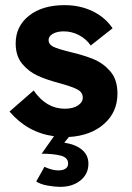

<svg xmlns="http://www.w3.org/2000/svg" viewBox="-20 -523 512 747"><path d="M121 183 153 126Q183 140 207 140Q224 140 234.5 133.5Q245 127 245 113Q245 90 216.5 82.5Q188 75 142 75L190 7Q87 -7 17 -89L111 -171Q160 -100 232 -100Q264 -100 283 -112.5Q302 -125 302 -143Q302 -164 281 -175Q260 -186 213 -199Q163 -212 127.5 -228Q92 -244 66.5 -274.5Q41 -305 41 -354Q41 -421 93 -462Q145 -503 231 -503Q291 -503 340 -479.5Q389 -456 418 -413L333 -346Q315 -372 287 -386.5Q259 -401 228 -401Q202 -401 185.5 -391.5Q169 -382 169 -367Q169 -351 186 -342Q203 -333 252 -321Q307 -308 344.5 -292.5Q382 -277 409.5 -245Q437 -213 437 -159Q437 -87 385 -41Q333 5 248 10L230 32Q275 39 299.5 60Q324 81 324 114Q324 154 293 179Q262 204 214 204Q193 204 165 199Q137 194 121 183Z"/></svg>

Font: Hanken Grotesk ExtraBold
Style: Regular
Weight: 800
Designer: Alfredo Marco Pradil
Foundry: Hanken Design Co.
Version: Version 3.014